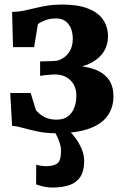

<svg xmlns="http://www.w3.org/2000/svg" viewBox="-20 -590 560 864"><path d="M229.5 9.5Q187 9.5 150.2 1.8Q113.5 -6 84.5 -14.2Q55.5 -22.5 34.5 -23.5L26 -171.5H118L141.5 -95Q154.5 -77.5 178 -64.5Q201.5 -51.5 234 -51.5Q265.5 -51.5 285.2 -66Q305 -80.5 314.2 -105Q323.5 -129.5 323.5 -159.5Q323.5 -203.5 296.5 -229.2Q269.5 -255 227 -255Q220.5 -255 206.8 -254Q193 -253 179.8 -251.5Q166.5 -250 160.5 -248.5V-313.5L223 -315.5Q244 -316 263.2 -328Q282.5 -340 295 -362Q307.5 -384 307.5 -414.5Q307.5 -443.5 298.5 -464Q289.5 -484.5 273 -495.8Q256.5 -507 233.5 -507Q203.5 -507 181.2 -498Q159 -489 150.5 -481L133.5 -378H38.5L34.5 -536.5Q60.5 -536.5 85.2 -541.5Q110 -546.5 136 -553Q162 -559.5 192.2 -564.5Q222.5 -569.5 259.5 -569.5Q331.5 -569.5 377.2 -551.2Q423 -533 444.5 -500.5Q466 -468 466 -425.5Q466 -389.5 447.8 -359Q429.5 -328.5 391.8 -308Q354 -287.5 296 -281V-295Q355.5 -294.5 399 -280.2Q442.5 -266 466.5 -235.8Q490.5 -205.5 490.5 -156Q490.5 -108 465.2 -70.5Q440 -33 383 -11.8Q326 9.5 229.5 9.5ZM214 254Q196.5 254 176 249.5Q155.5 245 142.5 239.5L143 151Q153.5 154.5 166.2 156.2Q179 158 185.5 158Q218.5 158 236.5 146.5Q254.5 135 254.5 89Q254.5 70.5 248.2 52Q242 33.5 234.5 19Q227 4.5 221.5 -2.5L270 -6.5L290 -2.5Q301 7 317.8 28.8Q334.5 50.5 347.5 80.2Q360.5 110 358.5 143.5Q357 185 339.2 209.2Q321.5 233.5 290 243.8Q258.5 254 214 254Z"/></svg>

Font: Merriweather ExtraBold
Style: Regular
Weight: 800
Version: Version 2.100